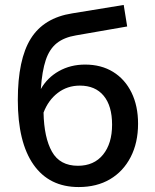

<svg xmlns="http://www.w3.org/2000/svg" viewBox="-20 -740 628 776"><path d="M298 16Q179 16 115.5 -74.5Q52 -165 52 -336Q52 -500 104.5 -584Q157 -668 272 -686L480 -720L494 -633L287 -597Q239 -589 209.5 -565.5Q180 -542 165 -497.5Q150 -453 145 -380Q171 -426 218 -452.5Q265 -479 324 -479Q389 -479 437 -449.5Q485 -420 511.5 -366Q538 -312 538 -240Q538 -163 508 -105Q478 -47 424.5 -15.5Q371 16 298 16ZM295 -70Q360 -70 396.5 -115Q433 -160 433 -236Q433 -312 399 -353Q365 -394 303 -394Q252 -394 213.5 -364.5Q175 -335 156 -285Q158 -184 190 -127Q222 -70 295 -70Z"/></svg>

Font: Wix Madefor Text Medium
Style: Regular
Weight: 500
Designer: Dalton Maag Ltd
Foundry: Dalton Maag Ltd
Version: Version 3.100